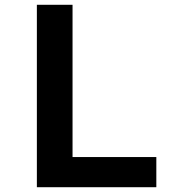

<svg xmlns="http://www.w3.org/2000/svg" viewBox="-20 -782 740 802"><path d="M134 -762V0H633V-126H283V-762Z"/></svg>

Font: Kawkab Mono
Style: Bold
Weight: 700
Monospace: yes
Designer: Abdullah Arif
Foundry: Abdullah Arif
Version: Version 1.000;PS 000.500;hotconv 1.0.88;makeotf.lib2.5.64775